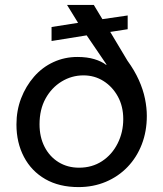

<svg xmlns="http://www.w3.org/2000/svg" viewBox="-20 -750 663 782"><path d="M300 12Q221 12 164.5 -20.5Q108 -53 77.5 -111Q47 -169 47 -243Q47 -300 66 -349.5Q85 -399 118.5 -437.5Q152 -476 197.5 -497Q243 -518 295 -518Q335 -518 364.5 -509Q394 -500 412 -486L414 -487L333 -606L190 -583V-640L298 -657L253 -730H362L397 -672L500 -687V-631L429 -620L499 -503Q528 -463 545.5 -424Q563 -385 570.5 -348Q578 -311 578 -278Q578 -215 557.5 -162Q537 -109 499.5 -70Q462 -31 411 -9.5Q360 12 300 12ZM302 -67Q355 -67 395.5 -93.5Q436 -120 459 -165.5Q482 -211 482 -265Q482 -317 460 -357Q438 -397 401.5 -420Q365 -443 320 -443Q272 -443 231 -418Q190 -393 165.5 -348.5Q141 -304 141 -244Q141 -192 161.5 -152Q182 -112 218.5 -89.5Q255 -67 302 -67Z"/></svg>

Font: MuseoModerno
Style: Italic
Weight: 400
Italic angle: -9°
Designer: Pablo Cosgaya, Héctor Gatti, Marcela Romero, and the Authors of The MuseoModerno Project.
Foundry: Omnibus-Type Team
Version: Version 1.003